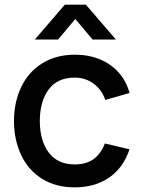

<svg xmlns="http://www.w3.org/2000/svg" viewBox="-20 -790 608 825"><path d="M229.5 -620H129.5L258.5 -770H349L478 -620H378L303.5 -708.5ZM40 -270Q40.5 -353.5 72.2 -418.2Q104 -483 163.2 -519Q222.5 -555 302.5 -555Q361 -555 409.2 -535Q457.5 -515 490.2 -478Q523 -441 536.5 -390.5L432.5 -360.5Q417 -405.5 381.8 -431Q346.5 -456.5 301 -456.5Q227 -456.5 189.2 -405.8Q151.5 -355 151 -270Q151.5 -184 190 -133.8Q228.5 -83.5 301 -83.5Q350 -83.5 381.8 -106.2Q413.5 -129 430.5 -173.5L536.5 -148.5Q510 -69 449 -27Q388 15 301 15Q220 15 161.2 -21.5Q102.5 -58 71.5 -122.5Q40.5 -187 40 -270Z"/></svg>

Font: Hauora SemiBold
Style: Regular
Weight: 600
Designer: Wayne Shih
Foundry: WCYS
Version: Version 1.001